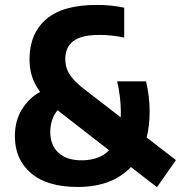

<svg xmlns="http://www.w3.org/2000/svg" viewBox="-20 -770 753 800"><path d="M303.5 9Q176.5 9 109.2 -48.5Q42 -106 42 -202.5Q42 -267 71.5 -314.5Q101 -362 147 -387Q122.5 -420.5 112.8 -453.5Q103 -486.5 103 -523Q103 -629.5 172 -689.5Q241 -749.5 383 -749.5Q415 -749.5 443.2 -746.5Q471.5 -743.5 497.5 -738V-613.5Q446 -624.5 395.5 -624.5Q318 -624.5 285 -598.5Q252 -572.5 252 -524Q252 -491 267 -465Q282 -439 320 -407L483 -281Q483.5 -292.5 483.5 -304.5Q483.5 -333.5 479.5 -366.8Q475.5 -400 468 -431H588.5Q596 -400 599.8 -367.2Q603.5 -334.5 603.5 -306Q603.5 -246.5 591 -197L713 -103L634 10L525.5 -74Q447 9 303.5 9ZM189.5 -220.5Q189.5 -164.5 224 -133.2Q258.5 -102 320 -102Q354 -102 383.5 -111.8Q413 -121.5 434.5 -144L241 -294Q230 -303 220 -311Q189.5 -274 189.5 -220.5Z"/></svg>

Font: Encode Sans Condensed Condensed
Style: Bold
Weight: 700
Width: 3
Designer: Multiple Designers
Foundry: Impallari Type
Version: Version 3.000; ttfautohint (v1.8.3) -l 8 -r 50 -G 200 -x 14 